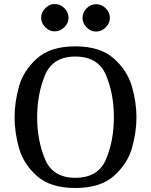

<svg xmlns="http://www.w3.org/2000/svg" viewBox="-20 -941 756 961"><path d="M357 0Q232 0 164.5 -60.5Q97 -121 75 -200Q53 -279 53 -354Q53 -429 75 -508Q97 -587 164.5 -648Q232 -709 357 -709Q482 -709 550 -648Q618 -587 640.5 -507.5Q663 -428 663 -354Q663 -279 640.5 -200Q618 -121 550 -60.5Q482 0 357 0ZM357 -658Q244 -658 205 -564Q166 -470 166 -354Q166 -239 205 -145Q244 -51 357 -51Q472 -51 511 -144.5Q550 -238 550 -354Q550 -470 511 -564Q472 -658 357 -658ZM461 -920Q488 -920 509 -899.5Q530 -879 530 -851Q530 -825 509 -804Q488 -783 461 -783Q434 -783 413.5 -804Q393 -825 393 -851Q393 -879 413.5 -899.5Q434 -920 461 -920ZM253 -921Q281 -921 302 -900.5Q323 -880 323 -852Q323 -825 302 -804.5Q281 -784 253 -784Q227 -784 206.5 -805Q186 -826 186 -852Q186 -879 206.5 -900Q227 -921 253 -921Z"/></svg>

Font: Marmelad for Arash.Academy
Style: Regular
Weight: 400
Designer: Manvel Shmavonyan
Foundry: Cyreal
Version: Version 1.110;Glyphs 3.2 (3202)